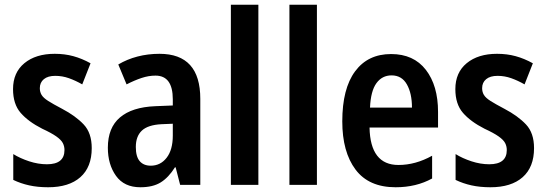

<svg xmlns="http://www.w3.org/2000/svg" viewBox="-20 -780 2306 810"><path d="M367 -155Q367 -75 319 -32.5Q271 10 183 10Q139 10 103 2Q67 -6 36 -21V-130Q65 -112 103 -99.5Q141 -87 178 -87Q252 -87 252 -147Q252 -163 245 -176.5Q238 -190 217.5 -204.5Q197 -219 158 -237Q99 -267 67 -304Q35 -341 35 -404Q35 -474 83 -513.5Q131 -553 211 -553Q253 -553 289.5 -543Q326 -533 362 -513L327 -424Q299 -440 271 -450Q243 -460 213 -460Q182 -460 165 -446Q148 -432 148 -408Q148 -392 155.5 -379.5Q163 -367 183.5 -354Q204 -341 242 -321Q299 -291 333 -255Q367 -219 367 -155Z M653 -553Q825 -553 825 -363V0H740L721 -74H718Q691 -31 658 -10.5Q625 10 572 10Q504 10 469.5 -38Q435 -86 435 -157Q435 -241 486 -284.5Q537 -328 635 -332L709 -335V-361Q709 -461 636 -461Q607 -461 577 -451Q547 -441 514 -424L479 -508Q516 -530 560 -541.5Q604 -553 653 -553ZM661 -256Q604 -253 578.5 -229Q553 -205 553 -160Q553 -119 569.5 -100Q586 -81 616 -81Q657 -81 683 -114.5Q709 -148 709 -208V-258Z M1070 0H954V-760H1070Z M1317 0H1201V-760H1317Z M1630 -552Q1725 -552 1776.5 -485.5Q1828 -419 1828 -308V-242H1539Q1542 -84 1661 -84Q1733 -84 1803 -123V-27Q1736 10 1649 10Q1536 10 1480 -64.5Q1424 -139 1424 -268Q1424 -406 1478 -479Q1532 -552 1630 -552ZM1632 -462Q1592 -462 1568 -429Q1544 -396 1541 -326H1718Q1718 -386 1696.5 -424Q1675 -462 1632 -462Z M2233 -155Q2233 -75 2185 -32.5Q2137 10 2049 10Q2005 10 1969 2Q1933 -6 1902 -21V-130Q1931 -112 1969 -99.5Q2007 -87 2044 -87Q2118 -87 2118 -147Q2118 -163 2111 -176.5Q2104 -190 2083.5 -204.5Q2063 -219 2024 -237Q1965 -267 1933 -304Q1901 -341 1901 -404Q1901 -474 1949 -513.5Q1997 -553 2077 -553Q2119 -553 2155.5 -543Q2192 -533 2228 -513L2193 -424Q2165 -440 2137 -450Q2109 -460 2079 -460Q2048 -460 2031 -446Q2014 -432 2014 -408Q2014 -392 2021.5 -379.5Q2029 -367 2049.5 -354Q2070 -341 2108 -321Q2165 -291 2199 -255Q2233 -219 2233 -155Z"/></svg>

Font: Noto Sans Condensed SemiBold
Style: Regular
Weight: 600
Width: 3
Designer: Monotype Design Team
Foundry: Monotype Imaging Inc.
Version: Version 2.013; ttfautohint (v1.8.4.7-5d5b)